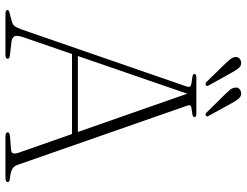

<svg xmlns="http://www.w3.org/2000/svg" viewBox="-120 -784 904 704"><g transform="rotate(90 332.0 -432.0)"><path d="M169.5 -265.5H472.5L477.5 -244H162.5ZM195.5 -8Q195.5 -4.5 192.2 -2.2Q189 0 182 0H31Q23.5 0 20 -2Q16.5 -4 16.5 -7.5Q16.5 -10.5 19.5 -12.2Q22.5 -14 32.5 -16.5L57.5 -23Q70.5 -26.5 76.2 -34.2Q82 -42 89.5 -63.5L296.5 -662.5Q300.5 -673 296.8 -677.2Q293 -681.5 275.5 -683.5Q261.5 -685 256.2 -687Q251 -689 251 -693Q251 -696.5 254.8 -698.2Q258.5 -700 265 -700H396Q403 -700 406.2 -698.2Q409.5 -696.5 409.5 -693.5Q409.5 -689.5 405 -687.2Q400.5 -685 386 -683.5Q370.5 -682 367.5 -678.5Q364.5 -675 367.5 -666L584.5 -44.5Q588.5 -32 598.5 -25.8Q608.5 -19.5 629 -17Q640 -16 643.8 -14Q647.5 -12 647.5 -8Q647.5 -4.5 643.8 -2.2Q640 0 633 0H478.5Q472.5 0 468.8 -2.2Q465 -4.5 465 -8Q465 -11.5 468.5 -13.8Q472 -16 480 -16.5L528 -20.5Q540.5 -21.5 542.5 -28.5Q544.5 -35.5 539 -51L318.5 -681L329 -682.5L116 -64Q111.5 -50.5 111.5 -41.8Q111.5 -33 117.2 -28.2Q123 -23.5 134.5 -22L180.5 -16.5Q189 -15.5 192.2 -13.8Q195.5 -12 195.5 -8ZM247 -828.5 292.5 -746.5Q294.5 -743.5 295 -740.2Q295.5 -737 293 -735Q289.5 -733 286.2 -734Q283 -735 280 -737.5L212.5 -807Q204.5 -815.5 198 -823.2Q191.5 -831 189.5 -840Q187.5 -850 193 -856.2Q198.5 -862.5 207 -864Q220 -866 228.8 -856Q237.5 -846 247 -828.5ZM359 -828.5 404 -746.5Q406.5 -743.5 406.8 -740.2Q407 -737 404.5 -735Q401.5 -733 398.2 -734Q395 -735 392.5 -737.5L324 -807Q316 -815.5 309.5 -823.2Q303 -831 301.5 -840Q299.5 -850 304.8 -856.2Q310 -862.5 319 -864Q332 -866 340.8 -856Q349.5 -846 359 -828.5Z"/></g></svg>

Font: Fraunces Thin
Style: Regular
Weight: 250
Version: Version 1.000;[b76b70a41]